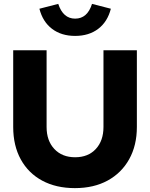

<svg xmlns="http://www.w3.org/2000/svg" viewBox="-20 -959 773 989"><path d="M366 10Q269 10 197.5 -28.5Q126 -67 87 -138Q48 -209 48 -305V-700H220V-305Q220 -234 260 -191.5Q300 -149 367 -149Q434 -149 473.5 -191.5Q513 -234 513 -305V-700H685V-305Q685 -210 645.5 -139Q606 -68 534.5 -29Q463 10 366 10ZM367 -774Q296 -774 248 -810.5Q200 -847 183 -914L280 -939Q305 -863 367 -863Q430 -863 454 -939L551 -914Q534 -847 486 -810.5Q438 -774 367 -774Z"/></svg>

Font: Red Hat Display Black
Style: Regular
Weight: 900
Designer: Pentagram, MCKL
Foundry: Pentagram, MCKL
Version: Version 1.023; ttfautohint (v1.8.3)